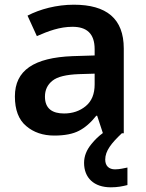

<svg xmlns="http://www.w3.org/2000/svg" viewBox="-20 -572 628 824"><path d="M296.9 -551.8C222.7 -551.8 151.4 -532.7 98.1 -504.9L138.2 -417C187 -438.5 236.3 -457 291 -457C351.1 -457 386.2 -429.2 386.2 -360.8V-334L292 -331.1C125.5 -324.7 43.9 -270 43.9 -158.2C43.9 -100.6 60.1 -58.1 92.3 -31.2C124 -3.9 164.6 9.8 212.9 9.8C257.3 9.8 293 2.9 318.8 -10.7C344.7 -23.9 369.6 -45.4 393.1 -75.2H397L421.4 -1C403.3 12.2 387.2 27.8 372.6 45.9C351.6 71.3 340.8 98.1 340.8 127C340.8 190.9 382.8 231.9 455.6 231.9C484.9 231.9 505.4 227.5 526.9 222.2V147C513.2 149.4 495.1 154.8 473.6 154.8C448.2 154.8 431.6 140.6 431.6 112.8C431.6 75.7 457.5 43 502.9 0H511.2V-363.8C511.2 -492.2 437 -551.8 296.9 -551.8ZM386.2 -255.9V-210C386.2 -168.5 373.5 -137.7 348.1 -116.7C322.8 -95.7 291.5 -85 254.9 -85C205.6 -85 172.9 -105 172.9 -157.2C172.9 -186 183.6 -208.5 205.1 -225.6C226.1 -242.7 264.6 -252 319.8 -253.9Z"/></svg>

Font: Noto Reveo Sans
Style: Regular
Weight: 600
Designer: Monotype Design Team
Foundry: Monotype Imaging Inc.
Version: Version 2.007